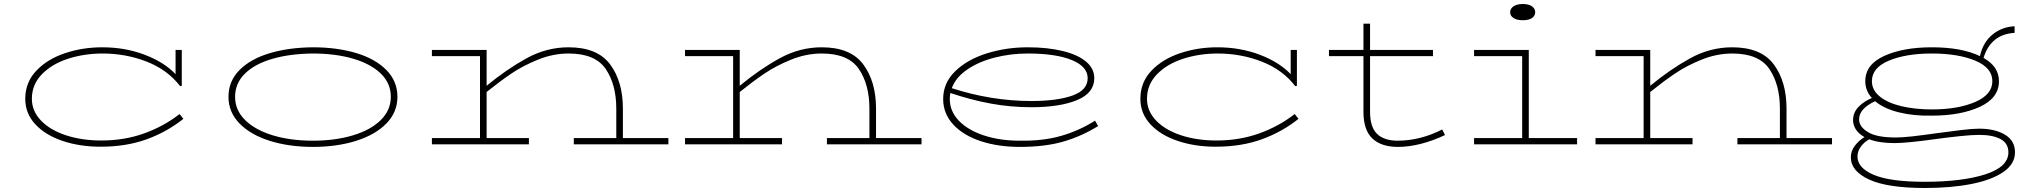

<svg xmlns="http://www.w3.org/2000/svg" viewBox="-20 -720 10160 958"><path d="M895 -127Q812 -61 710.5 -24.5Q609 12 482 12Q378 12 292 -17Q206 -46 156 -100Q106 -154 106 -227Q106 -309 161 -367Q216 -425 304 -454.5Q392 -484 490 -484Q604 -484 701.5 -447Q799 -410 856 -350V-471H887V-292L879 -290Q816 -372 712 -412.5Q608 -453 492 -453Q401 -453 320 -427Q239 -401 189 -349.5Q139 -298 139 -227Q139 -166 184.5 -118.5Q230 -71 309 -45Q388 -19 486 -19Q601 -19 699.5 -54.5Q798 -90 876 -151Z M1120 -237Q1120 -315 1175 -370.5Q1230 -426 1325.5 -454.5Q1421 -483 1541 -484Q1661 -484 1756.5 -455.5Q1852 -427 1907.5 -371Q1963 -315 1963 -237Q1963 -160 1907.5 -103.5Q1852 -47 1756 -17Q1660 13 1541 13Q1423 13 1327 -17Q1231 -47 1175.5 -103.5Q1120 -160 1120 -237ZM1930 -237Q1930 -305 1879.5 -353.5Q1829 -402 1741 -427.5Q1653 -453 1541 -453Q1429 -452 1341 -427Q1253 -402 1203 -353.5Q1153 -305 1153 -237Q1153 -170 1203.5 -120.5Q1254 -71 1342 -44.5Q1430 -18 1541 -18Q1652 -18 1740.5 -44.5Q1829 -71 1879.5 -120.5Q1930 -170 1930 -237Z M3315 -31V0H2843V-31H3055V-178Q3055 -298 3002.5 -375.5Q2950 -453 2817 -453Q2740 -453 2664.5 -422.5Q2589 -392 2531.5 -353Q2474 -314 2408 -261V-31H2619V0H2135V-31H2375V-440H2135V-471H2408V-292Q2507 -374 2607 -429Q2707 -484 2817 -484Q2961 -484 3024.5 -398.5Q3088 -313 3088 -178V-31Z M4578 -31V0H4106V-31H4318V-178Q4318 -298 4265.5 -375.5Q4213 -453 4080 -453Q4003 -453 3927.5 -422.5Q3852 -392 3794.5 -353Q3737 -314 3671 -261V-31H3882V0H3398V-31H3638V-440H3398V-471H3671V-292Q3770 -374 3870 -429Q3970 -484 4080 -484Q4224 -484 4287.5 -398.5Q4351 -313 4351 -178V-31Z M5459 -91Q5377 -40 5285.5 -13.5Q5194 13 5068 13Q4961 13 4874 -15.5Q4787 -44 4736.5 -98.5Q4686 -153 4686 -226Q4686 -306 4746 -364.5Q4806 -423 4903 -453.5Q5000 -484 5108 -484Q5207 -484 5282.5 -465.5Q5358 -447 5399 -412.5Q5440 -378 5440 -330Q5440 -256 5354 -220.5Q5268 -185 5126 -185Q5023 -185 4924.5 -203Q4826 -221 4722 -256Q4719 -241 4719 -226Q4719 -165 4764 -118Q4809 -71 4888.5 -44.5Q4968 -18 5068 -18Q5184 -16 5274.5 -42Q5365 -68 5444 -118ZM4729 -280Q4927 -216 5126 -216Q5254 -216 5330.5 -243Q5407 -270 5407 -330Q5407 -388 5327.5 -420.5Q5248 -453 5108 -453Q5022 -453 4942.5 -432.5Q4863 -412 4806 -373Q4749 -334 4729 -280Z M6459 -127Q6376 -61 6274.5 -24.5Q6173 12 6046 12Q5942 12 5856 -17Q5770 -46 5720 -100Q5670 -154 5670 -227Q5670 -309 5725 -367Q5780 -425 5868 -454.5Q5956 -484 6054 -484Q6168 -484 6265.5 -447Q6363 -410 6420 -350V-471H6451V-292L6443 -290Q6380 -372 6276 -412.5Q6172 -453 6056 -453Q5965 -453 5884 -427Q5803 -401 5753 -349.5Q5703 -298 5703 -227Q5703 -166 5748.5 -118.5Q5794 -71 5873 -45Q5952 -19 6050 -19Q6165 -19 6263.5 -54.5Q6362 -90 6440 -151Z M7190 -46Q7063 13 6955 13Q6872 13 6827.5 -29Q6783 -71 6783 -163V-440H6611V-471H6783V-602H6816V-471H7130V-440H6816V-163Q6816 -85 6851.5 -51.5Q6887 -18 6953 -18Q7066 -18 7176 -74Z M7515 -659Q7515 -677 7532 -688.5Q7549 -700 7578 -700Q7608 -700 7624 -688.5Q7640 -677 7640 -659Q7640 -641 7624 -630Q7608 -619 7578 -619Q7549 -619 7532 -630Q7515 -641 7515 -659ZM7849 -31V0H7335V-31H7575V-440H7335V-471H7608V-31Z M9121 -31V0H8649V-31H8861V-178Q8861 -298 8808.5 -375.5Q8756 -453 8623 -453Q8546 -453 8470.5 -422.5Q8395 -392 8337.5 -353Q8280 -314 8214 -261V-31H8425V0H7941V-31H8181V-440H7941V-471H8214V-292Q8313 -374 8413 -429Q8513 -484 8623 -484Q8767 -484 8830.5 -398.5Q8894 -313 8894 -178V-31Z M10034 40Q10034 98 9976 138Q9918 178 9816.5 198Q9715 218 9585 218Q9398 218 9306.5 176Q9215 134 9215 65Q9215 33 9235 7Q9255 -19 9283 -36Q9253 -53 9239.5 -75Q9226 -97 9226 -120Q9226 -159 9253.5 -187Q9281 -215 9320 -231Q9287 -267 9287 -315Q9287 -398 9381.5 -441Q9476 -484 9619 -484Q9768 -484 9859 -440Q9874 -508 9921 -547Q9968 -586 10032 -589V-556Q9913 -549 9877 -431Q9954 -388 9954 -315Q9954 -231 9858.5 -187Q9763 -143 9619 -143Q9529 -141 9454.5 -159.5Q9380 -178 9336 -215Q9256 -178 9256 -124Q9256 -88 9300 -61Q9344 -34 9438 -34Q9472 -34 9521 -39.5Q9570 -45 9648 -56Q9707 -64 9764.5 -71Q9822 -78 9855 -78Q9934 -78 9984 -48Q10034 -18 10034 40ZM9320 -315Q9320 -270 9360 -238Q9400 -206 9468 -190Q9536 -174 9619 -174Q9749 -174 9835 -211Q9921 -248 9921 -315Q9921 -382 9835.5 -417.5Q9750 -453 9619 -453Q9490 -453 9405 -417.5Q9320 -382 9320 -315ZM10001 40Q10001 -5 9962 -26Q9923 -47 9855 -47Q9820 -47 9762 -41Q9704 -35 9645 -27Q9494 -6 9434 -6Q9356 -6 9307 -25Q9281 -11 9264.5 12Q9248 35 9248 61Q9248 118 9329.5 152.5Q9411 187 9583 187Q9770 187 9885.5 150Q10001 113 10001 40Z"/></svg>

Font: BioRhyme Expanded ExtraLight
Style: Regular
Weight: 275
Width: 7
Designer: Aoife Mooney
Foundry: Aoife Mooney Type
Version: Version 1.000